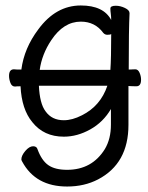

<svg xmlns="http://www.w3.org/2000/svg" viewBox="-20 -506 540 701"><path d="M55 -191Q40 -191 35 -190Q23 -190 18 -203.5Q13 -217 13 -229Q13 -253 31 -253Q37 -252 58 -252Q68 -330 120 -399Q184 -486 275 -486Q358 -486 386 -433Q386 -445 384.5 -455.5Q383 -466 383 -475Q383 -485 403 -485Q419 -485 436 -477Q453 -469 453 -458Q450 -399 450 -252Q466 -253 474 -253Q484 -253 489.5 -240.5Q495 -228 495 -215Q495 -191 478 -191Q462 -191 449 -192V-50Q449 91 338 149Q288 175 225 175Q110 175 61 84Q58 79 58 76Q58 62 72.5 45Q87 28 101 28Q114 28 117 39Q132 80 156.5 97Q181 114 225 114Q316 114 363 38Q385 1 385 -51V-108Q357 -60 309.5 -33.5Q262 -7 213 -7Q140 -7 98 -60Q59 -107 55 -191ZM125 -251H383Q386 -293 386 -382Q384 -379 372 -379Q363 -379 357 -386Q327 -427 275 -427Q212 -427 167 -359Q133 -308 125 -251ZM122 -193Q125 -128 146 -100Q169 -67 213 -67Q244 -67 279 -85Q347 -119 372 -193Z"/></svg>

Font: Moon Stars Kai HW
Style: Regular
Weight: 400
Designer: GuiWonder
Version: Version 1.101